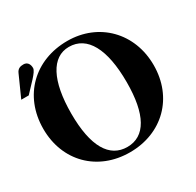

<svg xmlns="http://www.w3.org/2000/svg" viewBox="-155 -874 1088 1066"><g transform="rotate(-30 389.0 -340.5)"><path d="M743 -335C743 -542 595 -691 394 -691C186 -691 35 -547 35 -334C35 -127 181 19 388 19C595 19 743 -127 743 -335ZM566 -328C566 -122 505 -14 390 -14C276 -14 212 -119 212 -330C212 -540 275 -658 385 -658C502 -658 566 -541 566 -328ZM10 -536H58L121 -603C140 -624 155 -643 155 -656C155 -682 142 -700 118 -700C98 -700 81 -695 71 -672Z"/></g></svg>

Font: STIXGeneral
Style: Bold
Weight: 700
Designer: MicroPress Inc., with final additions and corrections provided by Coen Hoffman, Elsevier (retired)
Version: Version 1.1.0